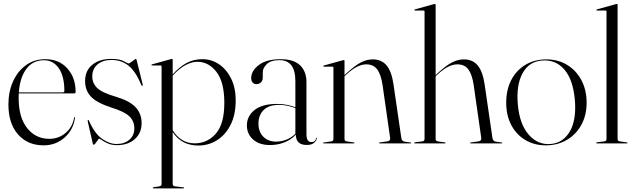

<svg xmlns="http://www.w3.org/2000/svg" viewBox="-20 -750 3318 1004"><path d="M375.5 -269Q375.5 -261.5 367 -261.5H78Q77.5 -250 77.5 -238Q77.5 -135.5 122.2 -79.8Q167 -24 238 -24Q285.5 -24 322 -53.8Q358.5 -83.5 367.5 -134.5Q368 -138 369.5 -138Q372.5 -138 372 -133.5Q363.5 -71.5 317.8 -30.8Q272 10 208 10Q124.5 10 74.2 -47.2Q24 -104.5 24 -203.5Q24 -270.5 48.2 -324.2Q72.5 -378 115.8 -409.2Q159 -440.5 217 -440.5Q289 -440.5 332.2 -392.2Q375.5 -344 375.5 -269ZM210 -435Q151.5 -435 117.8 -389.8Q84 -344.5 78.5 -267H309Q316.5 -267 316.5 -275Q316.5 -352 287.2 -393.5Q258 -435 210 -435Z M589.5 3Q631.5 3 657 -19.8Q682.5 -42.5 682.5 -79Q682.5 -116 656.8 -141.2Q631 -166.5 564 -187Q486.5 -212 455.8 -244.5Q425 -277 425 -326Q425 -380.5 462.5 -411.2Q500 -442 562 -442Q606 -442 627.2 -430Q648.5 -418 652.5 -418Q656 -418 664.2 -424Q672.5 -430 680.2 -436Q688 -442 690 -442Q692.5 -442 694 -438L726 -309Q727.5 -303 725 -301.5Q721.5 -300 719.5 -304Q690 -376 652.5 -406.2Q615 -436.5 563.5 -436.5Q517 -436.5 489.8 -413Q462.5 -389.5 462.5 -350.5Q462.5 -315.5 487.5 -290.5Q512.5 -265.5 585 -244.5Q656.5 -223.5 688.5 -189.8Q720.5 -156 720.5 -106Q720.5 -54 684.8 -22.5Q649 9 592 9Q565 9 545.2 0.5Q525.5 -8 513.5 -16.5Q501.5 -25 498.5 -25Q497 -25 491.2 -17Q485.5 -9 479.5 -1Q473.5 7 471 7Q466.5 7 465.5 2L439 -114Q437.5 -121 440 -122.5Q442.5 -123.5 444 -121Q475 -51 514 -24Q553 3 589.5 3Z M883 -437.5V-361Q918.5 -400.5 955.5 -420.5Q992.5 -440.5 1038 -440.5Q1086.5 -440.5 1126 -413.5Q1165.5 -386.5 1189 -338.2Q1212.5 -290 1212.5 -225.5Q1212.5 -150.5 1186 -97.8Q1159.5 -45 1115 -17Q1070.5 11 1017.5 11Q929.5 11 883 -59V212Q883 222.5 895 224.5L938.5 229.5Q943 230 943 232.5Q943 235 939.5 235H782Q779 235 779 232.5Q779 229.5 786 228.5L813 224.5Q825 222.5 825 212.5V-403Q825 -407.5 820 -407.5H774.5Q772 -407.5 772 -410Q772 -412 775 -413.5L872.5 -440.5Q876.5 -442 879 -442Q883 -442 883 -437.5ZM1011 -427Q984 -427 950.8 -409.8Q917.5 -392.5 883 -354.5V-68.5Q926.5 -0.5 998 -0.5Q1064 -0.5 1108.5 -51Q1153 -101.5 1153 -212Q1153 -321 1112 -374Q1071 -427 1011 -427Z M1271 -94.5Q1271 -142.5 1310.8 -174.5Q1350.5 -206.5 1427.5 -206.5Q1459 -206.5 1482.2 -201.5Q1505.5 -196.5 1524.5 -189.5V-326Q1524.5 -435.5 1441.5 -435.5Q1395.5 -435.5 1374.8 -414.5Q1354 -393.5 1354 -372.5V-344Q1354 -328 1344.2 -319Q1334.5 -310 1320.5 -310Q1309 -310 1301.2 -318.2Q1293.5 -326.5 1293.5 -342.5Q1293.5 -379 1333.2 -409.8Q1373 -440.5 1447.5 -440.5Q1516 -440.5 1549.2 -408.5Q1582.5 -376.5 1582.5 -321V-49.5Q1582.5 -26 1589.5 -16.5Q1596.5 -7 1607.5 -7Q1630 -7 1632.5 -27.5Q1633 -30 1635 -30Q1636.5 -30 1636.5 -27.5Q1636.5 -17 1624 -4.5Q1611.5 8 1584 8Q1527 8 1527 -46Q1503 -19.5 1467.5 -5.5Q1432 8.5 1392 8.5Q1336.5 8.5 1303.8 -20.2Q1271 -49 1271 -94.5ZM1331.5 -104Q1331.5 -61 1356.8 -35.2Q1382 -9.5 1423.5 -9.5Q1451 -9.5 1477.8 -19.8Q1504.5 -30 1524.5 -50.5V-185Q1505.5 -192 1484.5 -196.8Q1463.5 -201.5 1438.5 -201.5Q1385.5 -201.5 1358.5 -174.5Q1331.5 -147.5 1331.5 -104Z M1781.5 -431.5V-357L1789.5 -365Q1836 -407.5 1867 -423.5Q1898 -439.5 1929 -439.5Q1975.5 -439.5 2001.8 -407.5Q2028 -375.5 2037.5 -310L2078.5 -29Q2081 -11 2097 -9L2126.5 -5Q2130 -4.5 2130 -2.5Q2130 0 2126.5 0H1966Q1962 0 1962 -2.5Q1962 -5 1967 -5.5L2004.5 -10.5Q2022.5 -13 2020 -29L1980.5 -305Q1972 -361.5 1952.2 -387.5Q1932.5 -413.5 1895 -413.5Q1848.5 -413.5 1792.5 -361.5L1781.5 -351.5V-23Q1781.5 -12.5 1793.5 -10.5L1829 -5.5Q1833.5 -5.5 1833.5 -2.5Q1833.5 0 1830 0H1672.5Q1669.5 0 1669.5 -2.5Q1669.5 -4 1673.5 -5L1711.5 -10.5Q1723.5 -12.5 1723.5 -22.5V-397Q1723.5 -401.5 1718.5 -401.5H1673Q1670.5 -401.5 1670.5 -404Q1670.5 -406 1673.5 -407.5L1771 -434.5Q1775 -436 1777.5 -436Q1781.5 -436 1781.5 -431.5Z M2258 -725V-357L2266 -365Q2312.5 -407.5 2343.5 -423.5Q2374.5 -439.5 2405.5 -439.5Q2452 -439.5 2478.2 -407.5Q2504.5 -375.5 2514 -310L2555 -29Q2557.5 -11 2573.5 -9L2603 -5Q2606.5 -4.5 2606.5 -2.5Q2606.5 0 2603 0H2442.5Q2438.5 0 2438.5 -2.5Q2438.5 -5 2443.5 -5.5L2481 -10.5Q2499 -13 2496.5 -29L2457 -305Q2448.5 -361.5 2428.8 -387.5Q2409 -413.5 2371.5 -413.5Q2325 -413.5 2269 -361.5L2258 -351.5V-23Q2258 -12.5 2270 -10.5L2305.5 -5.5Q2310 -5.5 2310 -2.5Q2310 0 2306.5 0H2149Q2146 0 2146 -2.5Q2146 -5 2153 -6.5L2188 -10.5Q2200 -12.5 2200 -22.5V-690Q2200 -695 2195 -695H2149.5Q2147 -695 2147 -697.5Q2147 -700 2150 -701L2247.5 -728Q2251.5 -729.5 2254 -729.5Q2258 -729.5 2258 -725Z M2838 -439.5Q2898 -439.5 2945.5 -410.8Q2993 -382 3020.2 -330.8Q3047.5 -279.5 3047.5 -213Q3047.5 -147 3019.8 -96.8Q2992 -46.5 2943.8 -18.2Q2895.5 10 2834 10Q2773.5 10 2726.8 -18Q2680 -46 2653.5 -96.2Q2627 -146.5 2627 -213Q2627 -280 2653.2 -331Q2679.5 -382 2727 -410.8Q2774.5 -439.5 2838 -439.5ZM2859 3Q2924.5 -2 2959.8 -62.8Q2995 -123.5 2986 -228Q2976.5 -334.5 2930.8 -386.8Q2885 -439 2815 -433.5Q2745.5 -428.5 2712 -366Q2678.5 -303.5 2688 -201.5Q2697.5 -99.5 2745 -45.5Q2792.5 8.5 2859 3Z M3209.5 -725V-23Q3209.5 -12.5 3221.5 -10.5L3257 -5.5Q3261.5 -5.5 3261.5 -2.5Q3261.5 0 3258 0H3100.5Q3097.5 0 3097.5 -2.5Q3097.5 -5 3104.5 -6.5L3139.5 -10.5Q3151.5 -12.5 3151.5 -22.5V-690Q3151.5 -695 3146.5 -695H3101Q3098.5 -695 3098.5 -697.5Q3098.5 -700 3101.5 -701L3199 -728Q3203 -729.5 3205.5 -729.5Q3209.5 -729.5 3209.5 -725Z"/></svg>

Font: Fraunces 144pt S000 Light
Style: Regular
Weight: 300
Version: Version 1.000; ttfautohint (v1.8.3)